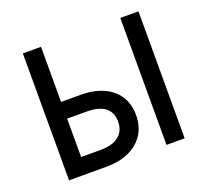

<svg xmlns="http://www.w3.org/2000/svg" viewBox="-119 -834 1058 980"><g transform="rotate(-20 410.5 -344.5)"><path d="M96.7 -689.5H195.3V-390.1H300.8Q369.6 -390.1 421.9 -367.7Q474.1 -345.2 503.2 -301.5Q532.2 -257.8 532.2 -196.8Q532.2 -135.7 503.2 -91.3Q474.1 -46.9 421.9 -23.4Q369.6 0 300.8 0H96.7ZM626 0V-689.5H724.6V0ZM300.8 -90.8Q366.2 -90.8 400.4 -118.4Q434.6 -146 434.6 -196.8Q434.6 -247.6 400.9 -273.4Q367.2 -299.3 300.8 -299.3H195.3V-90.8Z"/></g></svg>

Font: Acari Sans Medium
Style: Regular
Weight: 500
Designer: Alfredo Marco Pradil and Stefan Peev
Foundry: Hanken Design Co.
Version: Version 1.045